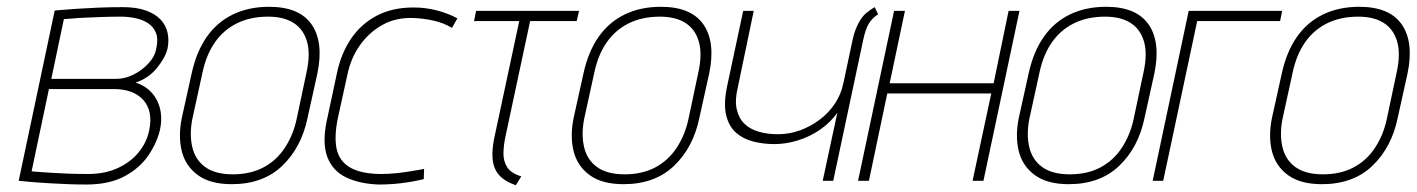

<svg xmlns="http://www.w3.org/2000/svg" viewBox="-20 -532 4169 565"><path d="M379 -289Q416 -301 441 -331Q466 -361 473 -389Q478 -414 473 -436Q468 -458 452.5 -474.5Q437 -491 409.5 -501Q382 -511 342 -511Q304 -511 268.5 -509.5Q233 -508 204 -506Q175 -504 158 -502.5Q141 -501 141 -501L35 0Q37 0 50 1.5Q63 3 83.5 4.5Q104 6 129.5 7.5Q155 9 182 10Q209 11 234 11Q301 11 346 -13Q391 -37 416.5 -74.5Q442 -112 451 -151Q461 -200 441.5 -237.5Q422 -275 379 -289ZM335 -483Q358 -483 379 -478.5Q400 -474 416 -463.5Q432 -453 439 -435Q446 -417 440 -390Q436 -366 417 -345.5Q398 -325 373 -312.5Q348 -300 323 -300H131L168 -476Q176 -476 192 -477.5Q208 -479 230.5 -480Q253 -481 279.5 -482Q306 -483 335 -483ZM239 -20Q209 -20 181.5 -21Q154 -22 132 -23.5Q110 -25 94.5 -26Q79 -27 73 -28L124 -270H314Q343 -270 365 -262Q387 -254 401.5 -238Q416 -222 420.5 -199.5Q425 -177 419 -148Q411 -111 386.5 -82Q362 -53 324.5 -36.5Q287 -20 239 -20Z M885 -185 914 -316Q933 -408 897 -460Q861 -512 772 -512Q712 -512 665.5 -489.5Q619 -467 588.5 -423.5Q558 -380 544 -316L515 -185Q504 -131 515 -87Q526 -43 562.5 -16.5Q599 10 662 10Q754 10 810.5 -44Q867 -98 885 -185ZM882 -319 853 -182Q843 -135 818.5 -97.5Q794 -60 755.5 -39.5Q717 -19 665 -19Q614 -19 584.5 -40Q555 -61 546 -98.5Q537 -136 546 -182L576 -319Q587 -371 612.5 -407.5Q638 -444 677.5 -463.5Q717 -483 769 -483Q815 -483 844 -464.5Q873 -446 883.5 -409.5Q894 -373 882 -319Z M1310 -450 1326 -478Q1298 -493 1265 -501.5Q1232 -510 1197 -510Q1134 -510 1088 -485.5Q1042 -461 1013 -418Q984 -375 972 -319L941 -174Q928 -110 943.5 -69.5Q959 -29 998.5 -10Q1038 9 1095 11Q1128 11 1161.5 7Q1195 3 1227 -5L1228 -35Q1228 -35 1217.5 -33Q1207 -31 1188.5 -28Q1170 -25 1147.5 -22.5Q1125 -20 1101 -20Q1062 -20 1033.5 -29Q1005 -38 988.5 -57Q972 -76 968.5 -106.5Q965 -137 973 -179L1002 -311Q1012 -360 1038.5 -398Q1065 -436 1105 -458.5Q1145 -481 1197 -479Q1225 -478 1255 -471.5Q1285 -465 1310 -450Z M1468 -133 1540 -470H1677L1684 -500H1381L1375 -470H1508L1436 -133Q1429 -102 1429 -78Q1429 -54 1436 -37Q1443 -20 1458.5 -7.5Q1474 5 1498 13L1514 -13Q1484 -22 1472.5 -40Q1461 -58 1461.5 -82Q1462 -106 1468 -133Z M2038 -185 2067 -316Q2086 -408 2050 -460Q2014 -512 1925 -512Q1865 -512 1818.5 -489.5Q1772 -467 1741.5 -423.5Q1711 -380 1697 -316L1668 -185Q1657 -131 1668 -87Q1679 -43 1715.5 -16.5Q1752 10 1815 10Q1907 10 1963.5 -44Q2020 -98 2038 -185ZM2035 -319 2006 -182Q1996 -135 1971.5 -97.5Q1947 -60 1908.5 -39.5Q1870 -19 1818 -19Q1767 -19 1737.5 -40Q1708 -61 1699 -98.5Q1690 -136 1699 -182L1729 -319Q1740 -371 1765.5 -407.5Q1791 -444 1830.5 -463.5Q1870 -483 1922 -483Q1968 -483 1997 -464.5Q2026 -446 2036.5 -409.5Q2047 -373 2035 -319Z M2401 0H2432L2520 -414Q2527 -447 2537 -463Q2547 -479 2564 -490L2554 -511Q2540 -503 2529.5 -494Q2519 -485 2511.5 -473Q2504 -461 2498.5 -447Q2493 -433 2489 -415L2462 -288Q2455 -254 2436.5 -226.5Q2418 -199 2391 -179Q2364 -159 2333 -148Q2302 -137 2269 -137Q2238 -137 2212.5 -144.5Q2187 -152 2170.5 -168Q2154 -184 2148 -210.5Q2142 -237 2151 -274L2198 -500H2167L2119 -275Q2109 -225 2117 -192.5Q2125 -160 2146 -141.5Q2167 -123 2196.5 -115.5Q2226 -108 2259 -108Q2293 -108 2328.5 -119Q2364 -130 2394 -151Q2424 -172 2444 -200Z M2904 -287H2598L2643 -500H2611L2505 0H2537L2591 -257H2897L2842 0H2874L2980 -500H2948Z M3348 -185 3377 -316Q3396 -408 3360 -460Q3324 -512 3235 -512Q3175 -512 3128.5 -489.5Q3082 -467 3051.5 -423.5Q3021 -380 3007 -316L2978 -185Q2967 -131 2978 -87Q2989 -43 3025.5 -16.5Q3062 10 3125 10Q3217 10 3273.5 -44Q3330 -98 3348 -185ZM3345 -319 3316 -182Q3306 -135 3281.5 -97.5Q3257 -60 3218.5 -39.5Q3180 -19 3128 -19Q3077 -19 3047.5 -40Q3018 -61 3009 -98.5Q3000 -136 3009 -182L3039 -319Q3050 -371 3075.5 -407.5Q3101 -444 3140.5 -463.5Q3180 -483 3232 -483Q3278 -483 3307 -464.5Q3336 -446 3346.5 -409.5Q3357 -373 3345 -319Z M3478 -500 3372 0H3403L3503 -470H3747L3753 -500Z M4093 -185 4122 -316Q4141 -408 4105 -460Q4069 -512 3980 -512Q3920 -512 3873.5 -489.5Q3827 -467 3796.5 -423.5Q3766 -380 3752 -316L3723 -185Q3712 -131 3723 -87Q3734 -43 3770.5 -16.5Q3807 10 3870 10Q3962 10 4018.5 -44Q4075 -98 4093 -185ZM4090 -319 4061 -182Q4051 -135 4026.5 -97.5Q4002 -60 3963.5 -39.5Q3925 -19 3873 -19Q3822 -19 3792.5 -40Q3763 -61 3754 -98.5Q3745 -136 3754 -182L3784 -319Q3795 -371 3820.5 -407.5Q3846 -444 3885.5 -463.5Q3925 -483 3977 -483Q4023 -483 4052 -464.5Q4081 -446 4091.5 -409.5Q4102 -373 4090 -319Z"/></svg>

Font: Advent Pro ExtraLight
Style: Italic
Weight: 250
Italic angle: -12°
Version: Version 3.000